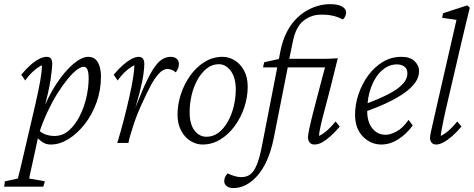

<svg xmlns="http://www.w3.org/2000/svg" viewBox="-75 -702 2327 943"><path d="M-54.7 214.8 -50.8 188.5 12.7 174.8Q18.6 153.3 25.9 122.1Q33.2 90.8 41 57.6L97.7 -185.5Q114.3 -257.8 122.6 -304.7Q130.9 -351.6 130.9 -381.8Q108.4 -370.1 88.4 -352.1Q68.4 -334 48.8 -306.6L29.3 -335Q53.7 -364.3 76.2 -383.8Q98.6 -403.3 118.7 -413.1Q138.7 -422.9 153.3 -422.9Q169.9 -422.9 175.8 -413.6Q181.6 -404.3 181.6 -387.7Q181.6 -368.2 173.3 -310.1Q165 -252 133.8 -140.6H127Q159.2 -224.6 200.7 -288.1Q242.2 -351.6 284.2 -387.2Q326.2 -422.9 358.4 -422.9Q389.6 -422.9 405.3 -396.5Q420.9 -370.1 420.9 -327.1Q420.9 -258.8 398.9 -198.2Q377 -137.7 340.3 -91.3Q303.7 -44.9 260.7 -18.6Q217.8 7.8 174.8 7.8Q150.4 7.8 133.3 -3.9Q116.2 -15.6 98.6 -35.2L109.4 -68.4Q126 -49.8 147.5 -42Q168.9 -34.2 192.4 -34.2Q232.4 -34.2 263.2 -61Q293.9 -87.9 315.9 -130.9Q337.9 -173.8 349.1 -223.1Q360.4 -272.5 360.4 -316.4Q360.4 -347.7 354 -360.8Q347.7 -374 336.9 -374Q321.3 -374 300.8 -357.9Q280.3 -341.8 256.3 -312.5Q232.4 -283.2 207.5 -243.7Q182.6 -204.1 160.2 -156.7Q137.7 -109.4 120.1 -57.6L113.3 -34.2L100.6 25.4Q86.9 90.8 78.6 126Q70.3 161.1 68.4 174.8L145.5 188.5L137.7 214.8Z M748 -363.3Q725.6 -363.3 704.6 -339.8Q683.6 -316.4 664.1 -279.3Q644.5 -242.2 626 -201.2Q598.6 -143.6 580.1 -86.9Q561.5 -30.3 555.7 0H501Q518.6 -57.6 533.7 -116.2Q548.8 -174.8 560.5 -227.1Q572.3 -279.3 578.6 -319.8Q585 -360.4 585 -381.8Q562.5 -370.1 542.5 -352.1Q522.5 -334 502.9 -306.6L483.4 -335Q507.8 -364.3 530.3 -383.8Q552.7 -403.3 572.3 -413.1Q591.8 -422.9 606.4 -422.9Q620.1 -422.9 627 -413.6Q633.8 -404.3 633.8 -387.7Q633.8 -370.1 629.4 -336.9Q625 -303.7 609.9 -244.1Q594.7 -184.6 562.5 -85.9H557.6Q594.7 -188.5 623 -254.4Q651.4 -320.3 673.8 -356.9Q696.3 -393.6 717.8 -408.2Q739.3 -422.9 763.7 -422.9Q781.2 -422.9 792.5 -413.6Q803.7 -404.3 803.7 -387.7Q803.7 -377.9 800.3 -367.7Q796.9 -357.4 788.1 -346.7Q778.3 -355.5 767.1 -359.4Q755.9 -363.3 748 -363.3Z M919.9 7.8Q888.7 7.8 860.4 -9.8Q832 -27.3 814.5 -60.5Q796.9 -93.8 796.9 -138.7Q796.9 -189.5 813.5 -239.7Q830.1 -290 859.9 -331.5Q889.6 -373 930.2 -397.9Q970.7 -422.9 1017.6 -422.9Q1049.8 -422.9 1078.1 -405.3Q1106.4 -387.7 1124 -355Q1141.6 -322.3 1141.6 -276.4Q1141.6 -225.6 1125 -175.3Q1108.4 -125 1078.1 -83.5Q1047.9 -42 1007.3 -17.1Q966.8 7.8 919.9 7.8ZM938.5 -30.3Q972.7 -30.3 999 -50.8Q1025.4 -71.3 1044.4 -105.5Q1063.5 -139.6 1073.2 -180.7Q1083 -221.7 1083 -262.7Q1083 -320.3 1058.6 -353.5Q1034.2 -386.7 1000 -386.7Q966.8 -386.7 940.4 -365.7Q914.1 -344.7 895 -310.5Q876 -276.4 866.2 -234.9Q856.4 -193.4 856.4 -151.4Q856.4 -91.8 880.4 -61Q904.3 -30.3 938.5 -30.3Z M1545.9 -681.6Q1585 -681.6 1605 -669.9Q1625 -658.2 1625 -640.6Q1625 -632.8 1620.6 -622.1Q1616.2 -611.3 1608.4 -606.4Q1585 -619.1 1558.1 -625Q1531.2 -630.9 1497.1 -629.9Q1452.1 -628.9 1415 -599.6Q1377.9 -570.3 1363.3 -498L1345.7 -413.1L1340.8 -383.8L1269.5 -23.4Q1256.8 39.1 1236.3 85Q1215.8 130.9 1189 161.1Q1162.1 191.4 1132.3 206.5Q1102.5 221.7 1071.3 221.7Q1050.8 221.7 1038.6 212.4Q1026.4 203.1 1026.4 187.5Q1026.4 176.8 1030.3 168Q1034.2 159.2 1043 149.4Q1057.6 157.2 1076.2 162.6Q1094.7 168 1110.4 168Q1135.7 168 1153.8 154.8Q1171.9 141.6 1186 107.9Q1200.2 74.2 1211.9 12.7L1302.7 -453.1Q1312.5 -502 1331.1 -539.6Q1349.6 -577.1 1374.5 -604Q1399.4 -630.9 1428.2 -647.9Q1457 -665 1486.8 -673.3Q1516.6 -681.6 1545.9 -681.6ZM1573.2 -105.5 1593.8 -80.1Q1569.3 -51.8 1547.4 -32.2Q1525.4 -12.7 1506.3 -2.4Q1487.3 7.8 1469.7 7.8Q1454.1 7.8 1445.8 -2.4Q1437.5 -12.7 1437.5 -27.3Q1437.5 -38.1 1444.3 -70.8Q1451.2 -103.5 1462.4 -147Q1473.6 -190.4 1485.4 -235.4Q1497.1 -280.3 1506.8 -316.9Q1516.6 -353.5 1521.5 -371.1H1216.8L1222.7 -396.5L1298.8 -413.1H1345.7H1520.5Q1537.1 -413.1 1552.7 -414.1Q1568.4 -415 1584 -416L1549.8 -278.3Q1539.1 -234.4 1525.4 -184.6Q1511.7 -134.8 1502 -93.8Q1492.2 -52.7 1492.2 -34.2Q1514.6 -45.9 1534.2 -63.5Q1553.7 -81.1 1573.2 -105.5Z M1797.9 7.8Q1746.1 7.8 1707.5 -31.2Q1668.9 -70.3 1668.9 -138.7Q1668.9 -189.5 1686 -239.7Q1703.1 -290 1733.4 -331.5Q1763.7 -373 1805.2 -397.9Q1846.7 -422.9 1896.5 -422.9Q1940.4 -422.9 1961.9 -400.9Q1983.4 -378.9 1983.4 -353.5Q1983.4 -324.2 1965.3 -297.9Q1947.3 -271.5 1912.6 -246.6Q1877.9 -221.7 1828.6 -198.2Q1779.3 -174.8 1716.8 -152.3V-189.5Q1781.2 -213.9 1828.1 -237.3Q1875 -260.7 1900.4 -286.6Q1925.8 -312.5 1925.8 -341.8Q1925.8 -364.3 1911.1 -375Q1896.5 -385.7 1874 -385.7Q1834 -385.7 1800.8 -356Q1767.6 -326.2 1748 -274.4Q1728.5 -222.7 1728.5 -156.2Q1728.5 -102.5 1753.9 -71.3Q1779.3 -40 1819.3 -40Q1841.8 -40 1873 -56.6Q1904.3 -73.2 1931.6 -113.3L1952.1 -85.9Q1921.9 -43.9 1881.3 -18.1Q1840.8 7.8 1797.9 7.8Z M2067.4 7.8Q2051.8 7.8 2044.4 -2Q2037.1 -11.7 2037.1 -24.4Q2037.1 -34.2 2041.5 -54.7Q2045.9 -75.2 2054.2 -110.8Q2062.5 -146.5 2074.2 -199.2L2167 -604.5L2096.7 -614.3L2100.6 -636.7L2219.7 -675.8L2232.4 -664.1Q2223.6 -627.9 2213.4 -586.4Q2203.1 -544.9 2188.5 -481.4L2112.3 -154.3Q2108.4 -136.7 2103.5 -113.3Q2098.6 -89.8 2094.7 -68.4Q2090.8 -46.9 2089.8 -34.2Q2112.3 -45.9 2131.8 -63.5Q2151.4 -81.1 2170.9 -105.5L2191.4 -80.1Q2167 -51.8 2144.5 -32.2Q2122.1 -12.7 2102.5 -2.4Q2083 7.8 2067.4 7.8Z"/></svg>

Font: Crimson Pro ExtraLight
Style: Italic
Weight: 250
Italic angle: -12°
Designer: Jacques Le Bailly
Foundry: Baron von Fonthausen
Version: Version 1.003